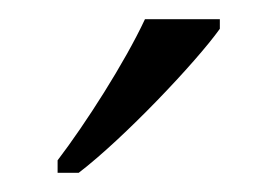

<svg xmlns="http://www.w3.org/2000/svg" viewBox="-20 -786 289 200"><path d="M40 -619V-606H62C109 -642 184 -721 209 -756V-766H131C110 -721 69 -657 40 -619Z"/></svg>

Font: Noto Serif Devanagari Light
Style: Regular
Weight: 300
Designer: Universal Thirst, Indian Type Foundry and the Monotype Design Team
Foundry: Monotype Imaging Inc.
Version: Version 2.004